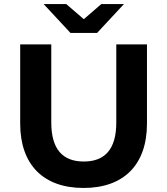

<svg xmlns="http://www.w3.org/2000/svg" viewBox="-20 -920 828 951"><path d="M394 11C591 11 708 -102 708 -308V-700H556V-313C556 -178 497 -120 395 -120C293 -120 234 -178 234 -313V-700H80V-308C80 -102 197 11 394 11ZM594 -900H482L395 -825L308 -900H196L329 -757H461Z"/></svg>

Font: Montserrat-Alt1
Style: Bold
Weight: 700
Designer: Differentunic
Foundry: Differentunic
Version: Version 7.222